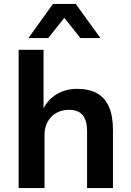

<svg xmlns="http://www.w3.org/2000/svg" viewBox="-20 -959 668 979"><path d="M75 0V-705H202V-400H199Q222 -450 268 -478Q314 -506 373 -506Q434 -506 474.5 -483.5Q515 -461 535.5 -414.5Q556 -368 556 -296V0H424V-291Q424 -327 414 -351Q404 -375 384 -387Q364 -399 332 -399Q295 -399 267 -383Q239 -367 223 -338Q207 -309 207 -273V0ZM125 -765 250 -939H366L492 -765H390L308 -868L226 -765Z"/></svg>

Font: Nunito Sans 9pt
Style: Bold
Weight: 700
Version: Version 3.101;gftools[0.9.27]